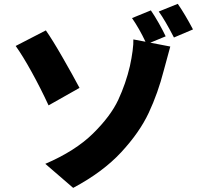

<svg xmlns="http://www.w3.org/2000/svg" viewBox="-20 -874 1017 975"><path d="M639.6 -538.1Q648.4 -578.1 653.3 -615.2Q658.2 -652.3 657.2 -673.8L718.8 -662.1Q687.5 -728.5 650.4 -782.2L746.1 -821.3Q764.6 -794.9 786.6 -755.9Q808.6 -716.8 821.3 -689.5L743.2 -657.2L844.7 -637.7Q835 -604.5 811.5 -515.6Q782.2 -401.4 735.4 -301.3Q688.5 -201.2 595.2 -100.6Q502 0 351.6 80.1L210 -42Q362.3 -107.4 452.1 -195.8Q542 -284.2 580.6 -367.2Q619.1 -450.2 639.6 -538.1ZM212.9 -719.7Q247.1 -670.9 298.3 -581.5Q349.6 -492.2 383.8 -427.7L226.6 -338.9Q186.5 -425.8 140.6 -508.8Q94.7 -591.8 59.6 -640.6ZM882.8 -854.5Q919.9 -800.8 960 -724.6L863.3 -683.6Q817.4 -772.5 786.1 -815.4Z"/></svg>

Font: Min Sans Black
Style: Regular
Weight: 900
Designer: Jinseong-Kim, NotoSansCJK, Nunito
Foundry: Jinseong-Kim
Version: Version 1.000